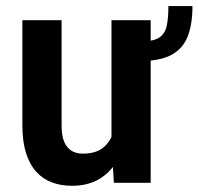

<svg xmlns="http://www.w3.org/2000/svg" viewBox="-20 -594 645 624"><path d="M527.3 -574.2H605.5Q605.5 -515.1 589.8 -475.3Q574.2 -435.5 536.9 -415.5Q499.5 -395.5 433.1 -395.5L433.6 -459Q477.1 -459 496.6 -471.4Q516.1 -483.9 521.7 -509.3Q527.3 -534.7 527.3 -574.2ZM342.3 -125.5V-528.3H469.7V0H350.1ZM358.4 -234.9 397 -235.8Q397 -182.6 386.2 -137.7Q375.5 -92.8 353 -59.8Q330.6 -26.9 295.9 -8.5Q261.2 9.8 213.9 9.8Q178.2 9.8 148.7 -1.2Q119.1 -12.2 97.7 -35.9Q76.2 -59.6 64.5 -96.9Q52.7 -134.3 52.7 -187V-528.3H180.2V-186Q180.2 -160.2 185.3 -142.8Q190.4 -125.5 200 -114.7Q209.5 -104 221.9 -99.4Q234.4 -94.7 249 -94.7Q290.5 -94.7 314.2 -113.3Q337.9 -131.8 348.1 -163.6Q358.4 -195.3 358.4 -234.9Z"/></svg>

Font: Roboto SemiCondensed SemiBold
Style: Regular
Weight: 600
Width: 4
Designer: Christian Robertson
Foundry: Google
Version: Version 3.009; 2024